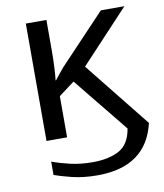

<svg xmlns="http://www.w3.org/2000/svg" viewBox="-81 -589 718 843"><g transform="rotate(-10 278.5 -167.5)"><path d="M286.1 187.5Q222.2 187.5 170.4 174.3Q118.7 161.1 95.7 152.3V92.8Q132.8 106.4 177.2 116.7Q221.7 127 275.4 127Q348.1 127 394 101.8Q439.9 76.7 451.2 7.8L253.4 -236.3L183.1 -183.6V0H91.3V-523.4H183.1V-387.7Q183.1 -349.1 181.2 -312Q179.2 -274.9 176.8 -254.9H178.7Q188.5 -267.6 199.2 -280.8Q210 -293.9 218.8 -304.7L425.8 -523.4H530.8L314.5 -292L547.9 0Q504.4 187.5 286.1 187.5Z"/></g></svg>

Font: Lunasima
Style: Regular
Weight: 400
Designer: The DocRepair Project, Monotype Design Team
Foundry: Google
Version: Version 2.009